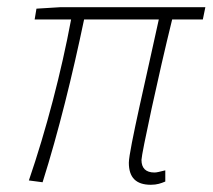

<svg xmlns="http://www.w3.org/2000/svg" viewBox="-20 -500 589 532"><path d="M398 12C415 12 426 8 438 3V-28C422 -24 414 -22 408 -22C384 -22 372 -34 372 -57C372 -73 419 -292 457 -446H542L549 -480H146L81 -476L76 -446H177C150 -301 108 -140 60 0L98 5C142 -134 181 -293 213 -446H420C388 -298 337 -83 337 -49C337 -8 357 12 398 12Z"/></svg>

Font: Source Sans Pro Light
Style: Italic
Weight: 300
Italic angle: -11°
Designer: Paul D. Hunt
Foundry: Adobe Systems Incorporated
Version: Version 3.006;hotconv 1.0.111;makeotfexe 2.5.65597